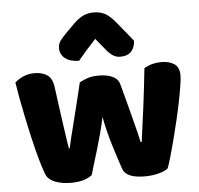

<svg xmlns="http://www.w3.org/2000/svg" viewBox="-53 -800 897 864"><g transform="rotate(-5 395.5 -367.5)"><path d="M400 -273Q393 -238 383 -200.5Q373 -163 362.5 -128.5Q352 -94 343 -64.5Q334 -35 329 -17Q315 -5 291 2.5Q267 10 234 10Q193 10 163 -1.5Q133 -13 123 -34Q116 -50 107 -79Q98 -108 88.5 -144.5Q79 -181 69.5 -223Q60 -265 51.5 -307Q43 -349 35.5 -388.5Q28 -428 23 -461Q37 -475 60.5 -485.5Q84 -496 112 -496Q147 -496 169.5 -480.5Q192 -465 197 -427Q207 -351 214 -301.5Q221 -252 225.5 -220.5Q230 -189 232.5 -172.5Q235 -156 237 -146H241Q244 -162 251.5 -192.5Q259 -223 269 -262Q279 -301 290 -346.5Q301 -392 312 -437Q332 -448 351.5 -454Q371 -460 400 -460Q435 -460 460 -449Q485 -438 492 -415Q504 -371 515 -329.5Q526 -288 535 -252.5Q544 -217 551 -189.5Q558 -162 561 -146H566Q577 -223 587.5 -306Q598 -389 607 -475Q625 -486 645 -491Q665 -496 685 -496Q720 -496 743 -481Q766 -466 766 -429Q766 -413 761 -381.5Q756 -350 748 -310Q740 -270 729.5 -226Q719 -182 708.5 -141.5Q698 -101 688.5 -68Q679 -35 672 -17Q658 -5 629 2.5Q600 10 567 10Q483 10 468 -32Q462 -50 453 -77.5Q444 -105 434 -137Q424 -169 415 -204.5Q406 -240 400 -273ZM398 -626Q385 -611 374.5 -600Q364 -589 355 -578.5Q346 -568 337 -557.5Q328 -547 317 -534Q278 -534 255 -551.5Q232 -569 232 -598Q232 -618 243 -632.5Q254 -647 276 -669L310 -703Q329 -722 350.5 -733.5Q372 -745 401 -745Q427 -745 449 -735Q471 -725 500 -690L571 -603Q571 -575 554.5 -555.5Q538 -536 504 -536Q484 -536 469 -546.5Q454 -557 438 -577Z"/></g></svg>

Font: Baloo 2 ExtraBold
Style: Regular
Weight: 800
Designer: Sarang Kulkarni and Ek Type
Foundry: Ek Type
Version: Version 1.640;hotconv 1.0.111;makeotfexe 2.5.65597; ttfautoh